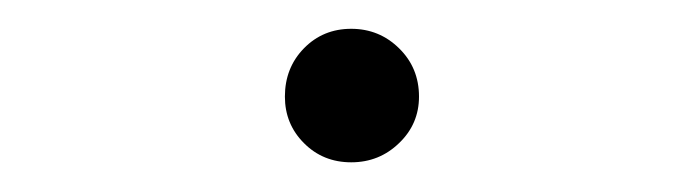

<svg xmlns="http://www.w3.org/2000/svg" viewBox="-20 -250 460 130"><path d="M172.9 -184.6Q172.9 -204.1 185.8 -217.3Q198.7 -230.5 217.8 -230.5Q236.8 -230.5 250.2 -217.3Q263.7 -204.1 263.7 -184.6Q263.7 -166 250.2 -153.1Q236.8 -140.1 217.8 -140.1Q198.7 -140.1 185.8 -153.1Q172.9 -166 172.9 -184.6Z"/></svg>

Font: Lancelot
Style: Regular
Weight: 400
Designer: Marion Kadi
Foundry: Marion Kadi, Anton Koovit
Version: 1.004